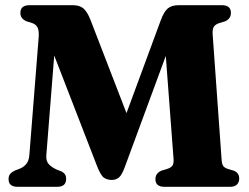

<svg xmlns="http://www.w3.org/2000/svg" viewBox="-20 -720 961 740"><path d="M235 -31Q235 0 200.5 0H48Q13 0 13 -29.5Q13 -42.5 19.5 -50Q26 -57.5 38 -63L54 -69Q70 -75 80.5 -87Q91 -99 93 -121L129 -575.5Q131 -600.5 125.2 -613Q119.5 -625.5 104.5 -631L82 -638Q58.5 -648 58.5 -670Q58.5 -700 94 -700H260.5Q286.5 -700 301.2 -687.8Q316 -675.5 328.5 -644L467.5 -284L599.5 -641.5Q612 -675.5 627 -687.8Q642 -700 669 -700H835Q870 -700 870 -670.5Q870 -648 848 -638L825 -631Q810 -626 804.2 -617Q798.5 -608 799.5 -589L834 -106Q835 -88 840.2 -80.5Q845.5 -73 858 -69L881.5 -62Q902 -53.5 902 -31.5Q902 -17.5 893.2 -8.8Q884.5 0 867 0H614Q579 0 579 -29.5Q579 -52 601.5 -62L624.5 -69Q638.5 -73.5 644.2 -81.2Q650 -89 649 -106L619 -504.5L461.5 -77.5Q450 -45.5 438.5 -36Q427 -26.5 411 -26.5Q393 -26.5 380.5 -35.2Q368 -44 354 -80L189 -506L158.5 -121Q157 -99.5 167.8 -87.5Q178.5 -75.5 198.5 -66.5L218.5 -58.5Q235 -49.5 235 -31Z"/></svg>

Font: Fraunces 72pt Soft
Style: Bold
Weight: 700
Version: Version 1.000;[b76b70a41]